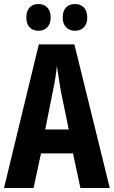

<svg xmlns="http://www.w3.org/2000/svg" viewBox="-20 -935 566 955"><path d="M380 0 343 -172H184L147 0H0L173 -714H350L526 0ZM283 -480Q271 -551 263 -608Q258 -552 243 -482L205 -291H322ZM111 -848Q111 -881 127.5 -898Q144 -915 171 -915Q199 -915 215.5 -897.5Q232 -880 232 -848Q232 -817 215.5 -799.5Q199 -782 171 -782Q144 -782 127.5 -799Q111 -816 111 -848ZM292 -848Q292 -881 308.5 -898Q325 -915 353 -915Q381 -915 397.5 -897.5Q414 -880 414 -848Q414 -817 397.5 -799.5Q381 -782 353 -782Q325 -782 308.5 -799.5Q292 -817 292 -848Z"/></svg>

Font: Noto Sans Arabic ExtCond
Style: Bold
Weight: 700
Width: 2
Designer: Monotype Design Team, Nadine Chahine, Nizar Qandah and Khaled Hosny
Foundry: Monotype Imaging Inc.
Version: Version 2.012; ttfautohint (v1.8.4.7-5d5b)